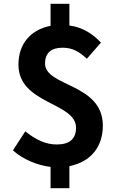

<svg xmlns="http://www.w3.org/2000/svg" viewBox="-20 -866 630 1010"><path d="M246 124H345V8C460 -15 521 -96 521 -205C521 -429 217 -409 217 -532C217 -588 250 -615 309 -615C361 -615 396 -595 437 -557L511 -642C468 -687 417 -722 345 -732V-846H246V-730C141 -710 77 -635 77 -526C77 -317 380 -329 380 -194C380 -137 348 -106 278 -106C220 -106 168 -131 113 -175L48 -75C101 -27 178 4 246 12Z"/></svg>

Font: Noto Sans CJK SC
Style: Bold
Weight: 700
Designer: Ryoko NISHIZUKA 西塚涼子 (kana, bopomofo & ideographs); Paul D. Hunt (Latin, Greek & Cyrillic); Sandoll Communications 산돌커뮤니
Foundry: Adobe
Version: Version 2.004;hotconv 1.0.118;makeotfexe 2.5.65603